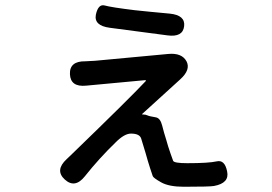

<svg xmlns="http://www.w3.org/2000/svg" viewBox="-20 -658 1040 733"><path d="M304 15Q266 63 227 27Q189 -8 234 -50L258 -73Q473 -281 536 -348Q539 -352 534 -352L309 -331Q249 -325 247 -375Q245 -425 306 -424Q315 -424 343 -426L622 -452Q674 -457 692 -424Q709 -392 668 -355L524 -224Q520 -221 525 -221Q536 -221 543 -217.5Q550 -214 575 -210Q592 -207 599 -179Q606 -151 615 -123L622 -99Q631 -71 641 -44Q645 -35 695 -35Q777 -35 807.5 -42Q838 -49 847 -4Q857 41 797 52Q781 55 682 55Q625 55 595 38Q565 21 563 14Q553 -15 544 -45L536 -73Q528 -101 519 -129Q513 -148 480 -148Q455 -148 422 -115Q358 -53 304 15ZM683 -558Q678 -515 619 -523L399 -552Q338 -560 346 -602Q355 -644 380 -637Q405 -630 495 -619Q524 -616 554 -613L628 -606Q688 -600 683 -558Z"/></svg>

Font: Resource Han Rounded TW Medium
Style: Regular
Weight: 500
Designer: Cyano Hao (round all glyphs); Ryoko NISHIZUKA 西塚涼子 (kana, bopomofo & ideographs); Paul D. Hunt (Latin, Greek & Cyrillic)
Foundry: Cyano Hao
Version: 0.990